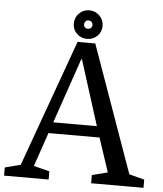

<svg xmlns="http://www.w3.org/2000/svg" viewBox="-66 -952 851 1004"><g transform="rotate(5 359.0 -450.0)"><path d="M532 -64 473 -242H205L144 -64L227 -43V0H-7V-43L75 -64L315 -730H408L645 -64L725 -43V0H450V-43ZM342 -641 225 -300H454L346 -641ZM287 -824Q287 -856 309 -878Q331 -900 362 -900Q394 -900 416 -878Q438 -856 438 -824Q438 -793 416 -771.5Q394 -750 362 -750Q331 -750 309 -771.5Q287 -793 287 -824ZM341 -824Q341 -815 347 -809Q353 -803 362 -803Q372 -803 378.5 -809Q385 -815 385 -824Q385 -834 378.5 -840.5Q372 -847 362 -847Q353 -847 347 -840.5Q341 -834 341 -824Z"/></g></svg>

Font: Domine
Style: Regular
Weight: 400
Designer: Pablo Impallari, Rodrigo Fuenzalida, Brenda Gallo
Foundry: Pablo Impallari, Rodrigo Fuenzalida, Brenda Gallo
Version: Version 2.000;September 19, 2022;FontCreator 14.0.0.2877 64-